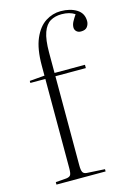

<svg xmlns="http://www.w3.org/2000/svg" viewBox="-119 -842 617 902"><g transform="rotate(-15 189.0 -391.0)"><path d="M40 0V-12L92 -16Q108 -18 113 -26Q118 -34 118 -60V-493H45V-503L118 -509V-558Q118 -639 139.5 -688.5Q161 -738 195.5 -760Q230 -782 269 -782Q316 -782 347 -762.5Q378 -743 378 -705Q378 -690 369 -677.5Q360 -665 338 -665Q324 -665 316 -673Q308 -681 308 -692Q308 -706 315.5 -720Q323 -734 334 -750Q309 -767 270 -767Q238 -767 215 -753.5Q192 -740 179.5 -705.5Q167 -671 167 -608V-509H315V-493H167V-59Q167 -36 172 -26.5Q177 -17 192 -16L279 -11V0Z"/></g></svg>

Font: Literata 72pt ExtraLight
Style: Regular
Weight: 200
Designer: Latin by Veronika Burian and Jose Scaglione. Greek by Irene Vlachou. Cyrillic by Vera Evstafieva.
Foundry: TypeTogether
Version: Version 3.002